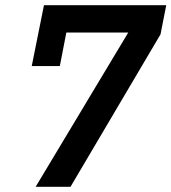

<svg xmlns="http://www.w3.org/2000/svg" viewBox="-20 -718 659 738"><path d="M251 0H117L473 -593H235L210 -464H102L149 -698H619L597 -586Z"/></svg>

Font: IBM Plex Sans SemiBold
Style: Italic
Weight: 600
Italic angle: -11.31°
Designer: Mike Abbink, Paul van der Laan, Pieter van Rosmalen
Foundry: Bold Monday
Version: Version 3.201